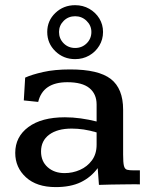

<svg xmlns="http://www.w3.org/2000/svg" viewBox="-20 -726 592 756"><path d="M199.2 10.7Q124.5 10.7 82.3 -27.8Q40 -66.4 40 -124Q40 -187.5 91.8 -225.8Q143.6 -264.2 235.4 -264.2Q266.1 -264.2 297.9 -259.8Q329.6 -255.4 360.4 -247.6V-314.5Q360.4 -356 332 -379.2Q303.7 -402.3 245.1 -402.3Q148.9 -402.3 130.4 -324.7L73.7 -330.6L79.1 -420.4Q104.5 -432.1 149.7 -442.4Q194.8 -452.6 256.3 -452.6Q367.7 -452.6 416.3 -415Q464.8 -377.4 464.8 -293.9V-117.2Q464.8 -85.9 468 -73Q471.2 -60.1 480.5 -57.6Q489.7 -55.2 508.3 -55.2H530.8V0Q523.9 -0.5 512 -0.5Q500 -0.5 487.5 -0.2Q475.1 0 467.3 0Q440.4 0.5 417.2 0.7Q394 1 369.6 2L364.7 -64Q337.9 -27.8 297.9 -8.5Q257.8 10.7 199.2 10.7ZM234.4 -44.4Q266.1 -44.4 294.9 -57.1Q323.7 -69.8 342 -94.7Q360.4 -119.6 360.4 -156.2V-204.6Q334 -212.4 309.8 -216.1Q285.6 -219.7 262.2 -219.7Q206.1 -219.7 173.8 -195.8Q141.6 -171.9 141.6 -129.4Q141.6 -90.8 167.7 -67.6Q193.8 -44.4 234.4 -44.4ZM275.9 -493.2Q230 -493.2 198 -524.2Q166 -555.2 166 -600.1Q166 -644.5 198 -675Q230 -705.6 275.9 -705.6Q306.6 -705.6 331.5 -691.4Q356.4 -677.2 371.1 -653.3Q385.7 -629.4 385.7 -600.1Q385.7 -570.3 370.8 -545.9Q356 -521.5 331.1 -507.3Q306.2 -493.2 275.9 -493.2ZM275.9 -537.1Q302.7 -537.1 321.3 -555.4Q339.8 -573.7 339.8 -600.1Q339.8 -625.5 321 -643.8Q302.2 -662.1 275.9 -662.1Q249 -662.1 230.7 -643.8Q212.4 -625.5 212.4 -600.1Q212.4 -573.7 230.7 -555.4Q249 -537.1 275.9 -537.1Z"/></svg>

Font: Kameron Medium
Style: Regular
Weight: 500
Designer: Vernon Adams
Foundry: Vernon Adams
Version: Version 1.100